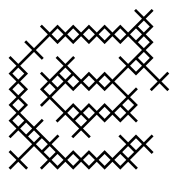

<svg xmlns="http://www.w3.org/2000/svg" viewBox="-4 -326 406 437"><g transform="rotate(-90 198.5 -107.0)"><path d="M178.6 4.3 196.4 -13.6 214.3 4.3 218.6 0 200.7 -17.9 232.1 -49.3 263.6 -17.9 245.7 0 263.6 17.9 232.1 49.3 214.3 31.4 210 35.7 227.9 53.6 210 71.4 214.3 75.7 232.1 57.9 250 75.7 254.3 71.4 236.4 53.6 267.9 22.1 285.7 40 303.6 22.1 321.4 40 339.3 22.1 357.1 40 375 22.1 392.9 40 397.1 35.7 379.3 17.9 397.1 0 392.9 -4.3 375 13.6 343.6 -17.9 361.4 -35.7 343.6 -53.6 361.4 -71.4 343.6 -89.3 361.4 -107.1 343.6 -125 361.4 -142.9 343.6 -160.7 361.4 -178.6 343.6 -196.4 361.4 -214.3 357.1 -218.6 339.3 -200.7 307.9 -232.1 325.7 -250 321.4 -254.3 303.6 -236.4 272.1 -267.9 290 -285.7 285.7 -290 267.9 -272.1 250 -290 232.1 -272.1 214.3 -290 196.4 -272.1 178.6 -290 160.7 -272.1 142.9 -290 125 -272.1 107.1 -290 102.9 -285.7 120.7 -267.9 89.3 -236.4 57.9 -267.9 75.7 -285.7 71.4 -290 53.6 -272.1 35.7 -290 31.4 -285.7 49.3 -267.9 31.4 -250 35.7 -245.7 53.6 -263.6 85 -232.1 53.6 -200.7 35.7 -218.6 31.4 -214.3 49.3 -196.4 31.4 -178.6 49.3 -160.7 31.4 -142.9 49.3 -125 31.4 -107.1 49.3 -89.3 31.4 -71.4 49.3 -53.6 31.4 -35.7 49.3 -17.9 31.4 0 35.7 4.3 53.6 -13.6 85 17.9 67.1 35.7 71.4 40 89.3 22.1 107.1 40 111.4 35.7 93.6 17.9 111.4 0 93.6 -17.9 111.4 -35.7 107.1 -40 89.3 -22.1 57.9 -53.6 75.7 -71.4 57.9 -89.3 75.7 -107.1 57.9 -125 75.7 -142.9 57.9 -160.7 89.3 -192.1 107.1 -174.3 111.4 -178.6 93.6 -196.4 125 -227.9 142.9 -210 147.1 -214.3 129.3 -232.1 160.7 -263.6 178.6 -245.7 196.4 -263.6 214.3 -245.7 232.1 -263.6 250 -245.7 267.9 -263.6 299.3 -232.1 281.4 -214.3 285.7 -210 303.6 -227.9 335 -196.4 317.1 -178.6 335 -160.7 317.1 -142.9 335 -125 317.1 -107.1 335 -89.3 317.1 -71.4 335 -53.6 317.1 -35.7 335 -17.9 303.6 13.6 272.1 -17.9 290 -35.7 285.7 -40 267.9 -22.1 236.4 -53.6 254.3 -71.4 236.4 -89.3 254.3 -107.1 236.4 -125 267.9 -156.4 285.7 -138.6 290 -142.9 272.1 -160.7 290 -178.6 285.7 -182.9 267.9 -165 236.4 -196.4 254.3 -214.3 250 -218.6 232.1 -200.7 214.3 -218.6 196.4 -200.7 178.6 -218.6 174.3 -214.3 192.1 -196.4 160.7 -165 142.9 -182.9 138.6 -178.6 156.4 -160.7 125 -129.3 107.1 -147.1 102.9 -142.9 120.7 -125 102.9 -107.1 107.1 -102.9 125 -120.7 156.4 -89.3 138.6 -71.4 156.4 -53.6 138.6 -35.7 156.4 -17.9 138.6 0 142.9 4.3 160.7 -13.6ZM196.4 -22.1 165 -53.6 182.9 -71.4 165 -89.3 182.9 -107.1 165 -125 182.9 -142.9 165 -160.7 196.4 -192.1 227.9 -160.7 210 -142.9 227.9 -125 210 -107.1 227.9 -89.3 210 -71.4 227.9 -53.6ZM218.6 -178.6 232.1 -192.1 245.7 -178.6 232.1 -165ZM142.9 -138.6 156.4 -125 142.9 -111.4 129.3 -125ZM147.1 -107.1 160.7 -120.7 174.3 -107.1 160.7 -93.6ZM75.7 0 89.3 -13.6 102.9 0 89.3 13.6ZM71.4 -210 85 -196.4 71.4 -182.9 57.9 -196.4ZM321.4 4.3 335 17.9 321.4 31.4 307.9 17.9ZM107.1 -245.7 120.7 -232.1 107.1 -218.6 93.6 -232.1ZM40 -35.7 53.6 -49.3 67.1 -35.7 53.6 -22.1ZM40 -71.4 53.6 -85 67.1 -71.4 53.6 -57.9ZM40 -107.1 53.6 -120.7 67.1 -107.1 53.6 -93.6ZM40 -142.9 53.6 -156.4 67.1 -142.9 53.6 -129.3ZM40 -178.6 53.6 -192.1 67.1 -178.6 53.6 -165ZM57.9 -17.9 71.4 -31.4 85 -17.9 71.4 -4.3ZM75.7 -214.3 89.3 -227.9 102.9 -214.3 89.3 -200.7ZM111.4 -250 125 -263.6 138.6 -250 125 -236.4ZM129.3 -267.9 142.9 -281.4 156.4 -267.9 142.9 -254.3ZM147.1 -35.7 160.7 -49.3 174.3 -35.7 160.7 -22.1ZM147.1 -71.4 160.7 -85 174.3 -71.4 160.7 -57.9ZM147.1 -142.9 160.7 -156.4 174.3 -142.9 160.7 -129.3ZM165 -17.9 178.6 -31.4 192.1 -17.9 178.6 -4.3ZM165 -267.9 178.6 -281.4 192.1 -267.9 178.6 -254.3ZM200.7 -196.4 214.3 -210 227.9 -196.4 214.3 -182.9ZM200.7 -267.9 214.3 -281.4 227.9 -267.9 214.3 -254.3ZM218.6 -71.4 232.1 -85 245.7 -71.4 232.1 -57.9ZM218.6 -107.1 232.1 -120.7 245.7 -107.1 232.1 -93.6ZM218.6 -142.9 232.1 -156.4 245.7 -142.9 232.1 -129.3ZM236.4 -160.7 250 -174.3 263.6 -160.7 250 -147.1ZM236.4 -267.9 250 -281.4 263.6 -267.9 250 -254.3ZM254.3 0 267.9 -13.6 281.4 0 267.9 13.6ZM272.1 17.9 285.7 4.3 299.3 17.9 285.7 31.4ZM325.7 0 339.3 -13.6 352.9 0 339.3 13.6ZM325.7 -35.7 339.3 -49.3 352.9 -35.7 339.3 -22.1ZM325.7 -71.4 339.3 -85 352.9 -71.4 339.3 -57.9ZM325.7 -107.1 339.3 -120.7 352.9 -107.1 339.3 -93.6ZM325.7 -142.9 339.3 -156.4 352.9 -142.9 339.3 -129.3ZM325.7 -178.6 339.3 -192.1 352.9 -178.6 339.3 -165ZM343.6 17.9 357.1 4.3 370.7 17.9 357.1 31.4Z"/></g></svg>

Font: Gossip Low Cross Stitch
Style: Regular
Weight: 300
Width: 3
Designer: Deborah Khodanovich
Version: Version 1.001;Glyphs 3.3.1 (3343)